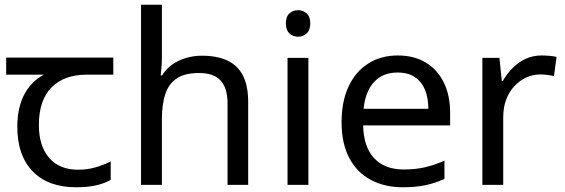

<svg xmlns="http://www.w3.org/2000/svg" viewBox="-20 -780 2383 810"><path d="M301 10Q183 10 118 -57Q53 -124 53 -245Q53 -325 82 -380.5Q111 -436 165 -465H6V-537H458V-465H345Q251 -465 197.5 -411.5Q144 -358 144 -252Q144 -165 187 -114.5Q230 -64 310 -64Q347 -64 381 -73.5Q415 -83 447 -99V-21Q418 -5 383 2.5Q348 10 301 10Z M663 -537Q663 -518 661.5 -498Q660 -478 658 -462H664Q681 -490 707 -508Q733 -526 765 -535.5Q797 -545 831 -545Q896 -545 939.5 -524.5Q983 -504 1005 -461Q1027 -418 1027 -349V0H940V-343Q940 -408 911 -440Q882 -472 820 -472Q760 -472 726 -449.5Q692 -427 677.5 -383.5Q663 -340 663 -277V0H575V-760H663Z M1281 -536V0H1193V-536ZM1238 -737Q1258 -737 1273.5 -723.5Q1289 -710 1289 -681Q1289 -653 1273.5 -639Q1258 -625 1238 -625Q1216 -625 1201 -639Q1186 -653 1186 -681Q1186 -710 1201 -723.5Q1216 -737 1238 -737Z M1658 -546Q1727 -546 1776.5 -516Q1826 -486 1852.5 -431.5Q1879 -377 1879 -304V-251H1512Q1514 -160 1558.5 -112.5Q1603 -65 1683 -65Q1734 -65 1773.5 -74.5Q1813 -84 1855 -102V-25Q1814 -7 1774 1.5Q1734 10 1679 10Q1603 10 1544.5 -21Q1486 -52 1453.5 -113.5Q1421 -175 1421 -264Q1421 -352 1450.5 -415Q1480 -478 1533.5 -512Q1587 -546 1658 -546ZM1657 -474Q1594 -474 1557.5 -433.5Q1521 -393 1514 -321H1787Q1787 -367 1773 -401Q1759 -435 1730.5 -454.5Q1702 -474 1657 -474Z M2265 -546Q2280 -546 2297.5 -544.5Q2315 -543 2328 -540L2317 -459Q2304 -462 2288.5 -464Q2273 -466 2259 -466Q2228 -466 2200 -453Q2172 -440 2150 -416.5Q2128 -393 2115.5 -360Q2103 -327 2103 -286V0H2015V-536H2087L2097 -438H2101Q2118 -468 2142 -492.5Q2166 -517 2197 -531.5Q2228 -546 2265 -546Z"/></svg>

Font: ltelugu85
Style: Book
Weight: 400
Designer: Jelle Bosma - Monotype Design Team
Foundry: Monotype Imaging Inc.
Version: Version 2.003